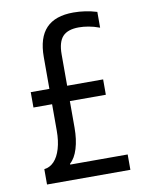

<svg xmlns="http://www.w3.org/2000/svg" viewBox="-84 -801 667 862"><g transform="rotate(-10 250.0 -370.0)"><path d="M60 -70Q86 -73 105 -93Q124 -113 134.5 -148.5Q145 -184 145 -230V-566Q145 -654 186 -697Q227 -740 310 -740Q337 -740 364 -736Q391 -732 417 -724V-652Q390 -662 366.5 -666Q343 -670 323 -670Q272 -670 249 -645Q226 -620 226 -564V-230Q226 -176 213.5 -135Q201 -94 178 -74V-70H440V0H60ZM60 -351V-421H390V-351Z"/></g></svg>

Font: M PLUS 1 Code
Style: Regular
Weight: 400
Designer: Coji Morishita
Foundry: UNDERFOREST DESIGN
Version: Version 1.005